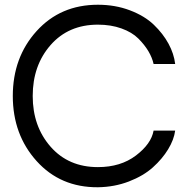

<svg xmlns="http://www.w3.org/2000/svg" viewBox="-20 -780 815 810"><path d="M393 10Q235 11 134.5 -100.5Q34 -212 34 -375Q34 -538 134.5 -649Q235 -760 393 -760Q466 -760 528 -736.5Q590 -713 629 -675.5Q668 -638 691 -595.5Q714 -553 719 -510H628Q622 -537 606 -564Q590 -591 563.5 -617.5Q537 -644 492.5 -660Q448 -676 393 -676Q269 -676 193.5 -590Q118 -504 118 -375Q118 -247 193.5 -161Q269 -75 393 -75Q489 -75 553.5 -124Q618 -173 628 -229H719Q714 -191 689.5 -150.5Q665 -110 625 -74Q585 -38 524 -14.5Q463 9 393 10Z"/></svg>

Font: Oakes Grotesk
Style: Regular
Weight: 400
Designer: Samuel Oakes
Foundry: Samuel Oakes
Version: Version 1.000;PS 001.000;hotconv 1.0.88;makeotf.lib2.5.64775